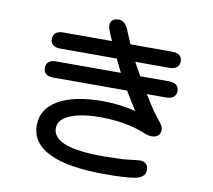

<svg xmlns="http://www.w3.org/2000/svg" viewBox="-90 -898 1180 1065"><g transform="rotate(10 500.0 -366.0)"><path d="M137 -461Q137 -483 151 -494.5Q165 -506 192 -506H557L521 -580H204Q176 -580 161.5 -591.5Q147 -603 147 -625Q147 -647 161.5 -659Q176 -671 204 -671H478Q448 -736 448 -754Q448 -774 460 -784.5Q472 -795 495 -795Q534 -795 554 -737L582 -671H816Q844 -671 858.5 -659.5Q873 -648 873 -626Q873 -604 858.5 -592Q844 -580 816 -580H625L666 -506H827Q855 -506 869.5 -494.5Q884 -483 884 -461Q884 -439 869.5 -427Q855 -415 827 -415H719Q790 -301 810 -283Q835 -252 835 -235Q835 -213 822 -201Q809 -189 785 -189Q762 -189 733 -203Q625 -244 489 -244Q381 -244 318 -217Q255 -190 255 -142Q255 -87 326 -60Q397 -33 543 -33L651 -36L745 -46Q768 -46 780.5 -34Q793 -22 793 1Q793 22 777.5 35.5Q762 49 733 54Q678 63 569 63Q359 63 256 13Q148 -38 148 -139Q148 -231 236.5 -282.5Q325 -334 486 -334Q584 -334 672 -311L608 -415H192Q137 -415 137 -461Z"/></g></svg>

Font: 寒蝉全圆体 Bold
Style: Regular
Weight: 700
Designer: Warren2060
      Designed by Motoya company      

      [Varela Round]
      Joe Prince(Latin component); Avraham Cornf
Foundry: ChillType
Version: Version 3.200